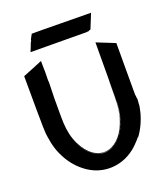

<svg xmlns="http://www.w3.org/2000/svg" viewBox="-143 -876 864 988"><g transform="rotate(-20 289.0 -381.5)"><path d="M426 -687C428 -688 427 -689 428 -689C428 -690 435 -691 437 -692H438V-693L470 -772C433 -772 169 -776 152 -775H146C142 -767 144 -770 137 -758C134 -753 132 -749 132 -748C132 -741 132 -746 124 -729C123 -726 121 -719 119 -715C115 -706 112 -698 108 -688L415 -686C417 -687 417 -687 426 -687ZM542 -276C541 -276 541 -284 540 -292C538 -308 539 -257 539 -581L439 -621C439 -588 438 -440 438 -353V-381C437 -301 441 -262 423 -205C414 -176 400 -147 381 -123C414 -165 435 -227 437 -289L438 -428C434 -314 444 -260 414 -185C363 -52 237 -32 171 -169C133 -248 144 -317 142 -426C142 -447 145 -507 144 -512C142 -528 144 -516 144 -567C144 -567 143 -587 143 -627C120 -617 124 -619 102 -610C72 -598 83 -602 35 -583C36 -268 37 -277 41 -250C48 -200 59 -162 85 -117C95 -100 107 -83 121 -68C147 -39 181 -14 219 0C301 29 396 7 463 -72C463 -71 462 -71 462 -70L478 -89C478 -88 477 -86 477 -86C480 -87 524 -146 538 -225C543 -251 539 -232 541 -253C544 -278 542 -271 542 -276ZM225 -94C183 -125 158 -181 148 -232C164 -152 216 -70 292 -73C329 -74 361 -96 384 -125C427 -181 436 -245 438 -306V-289C432 -123 319 -25 225 -94ZM345 -90C325 -77 302 -70 276 -74C301 -71 325 -77 345 -90ZM462 -70C461 -69 461 -69 460 -68Z"/></g></svg>

Font: HIVNotRetro
Style: Regular
Weight: 400
Designer: Feorag
Foundry: Feorag
Version: Version 1.000;PS 001.000;hotconv 1.0.88;makeotf.lib2.5.64775